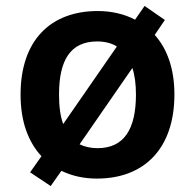

<svg xmlns="http://www.w3.org/2000/svg" viewBox="-20 -589 654 644"><path d="M565 -272C565 -358 541 -425 499 -472L533 -522L465 -569L433 -523C397 -542 354 -552 308 -552C148 -552 49 -452 49 -272C49 -182 74 -114 119 -65L81 -11L150 35L186 -16C221 1 261 10 305 10C465 10 565 -92 565 -272ZM178 -272C178 -387 216 -450 306 -450C332 -450 355 -444 372 -433L192 -173C182 -200 178 -233 178 -272ZM436 -272C436 -157 397 -92 307 -92C284 -92 263 -97 247 -105L424 -361C432 -337 436 -307 436 -272Z"/></svg>

Font: Noto Sans Gunjala Gondi Semibold
Style: Regular
Weight: 400
Designer: Ek Type
Foundry: Ek Type
Version: Version 1.004